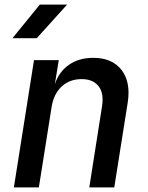

<svg xmlns="http://www.w3.org/2000/svg" viewBox="-20 -810 640 830"><path d="M40 0 127 -550H234L217 -445Q234 -499 277.5 -529.5Q321 -560 383 -560Q465 -560 505.5 -507.5Q546 -455 532 -366L474 0H366L421 -350Q430 -407 406 -437.5Q382 -468 333 -468Q281 -468 246.5 -436Q212 -404 203 -347L148 0ZM34 -645 152 -790H270L139 -645Z"/></svg>

Font: JetBrains Mono NL SemiBold
Style: Italic
Weight: 600
Italic angle: -9°
Monospace: yes
Designer: Philipp Nurullin, Konstantin Bulenkov
Foundry: JetBrains
Version: Version 2.305; ttfautohint (v1.8.4.7-5d5b)